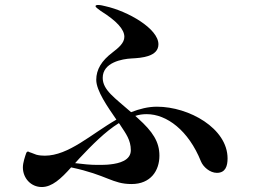

<svg xmlns="http://www.w3.org/2000/svg" viewBox="-20 -751 1040 772"><path d="M611 -322C575 -322 541 -313 507 -300C441 -358 393 -389 393 -438C393 -500 471 -514 509 -516C549 -518 617 -523 617 -573C617 -636 494 -706 404 -726C396 -728 384 -731 375 -731C369 -731 364 -730 364 -726C364 -723 372 -716 385 -707C449 -667 480 -633 480 -603C480 -578 457 -559 431 -539C389 -507 367 -472 367 -430C367 -386 413 -321 448 -270C347 -212 256 -125 160 -125C149 -125 137 -126 126 -129C118 -132 110 -135 105 -137C101 -138 96 -140 95 -141C95 -141 95 -141 95 -141C92 -143 89 -141 86 -137C81 -123 72 -97 72 -78C72 -35 104 1 148 1C189 1 225 -32 266 -78C412 -47 431 -11 509 -11C586 -11 621 -65 621 -125C621 -181 594 -222 535 -275L524 -285C539 -290 554 -292 570 -292C650 -292 738 -227 788 -102C797 -80 824 -56 852 -56C887 -56 895 -84 895 -114C895 -235 740 -322 611 -322ZM465 -246C486 -214 506 -188 506 -147C506 -106 460 -94 423 -90C409 -88 386 -88 370 -88C344 -88 314 -91 282 -95C288 -101 293 -108 299 -114C350 -168 403 -222 458 -256C461 -253 463 -249 465 -246Z"/></svg>

Font: Shippori Mincho OTF
Style: Bold
Weight: 800
Designer: FONTDASU
Foundry: FONTDASU / Google Inc. / but / Adobe
Version: Version 3.300;hotconv 1.0.109;makeotfexe 2.5.65596